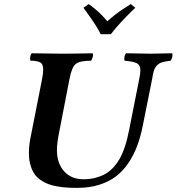

<svg xmlns="http://www.w3.org/2000/svg" viewBox="-20 -907 862 937"><path d="M121.1 -160.2Q121.1 -196.3 128.9 -234.9L185.1 -520Q190.9 -549.8 190.9 -566.9Q190.9 -594.7 175.5 -602.8Q160.2 -610.8 128.9 -610.8Q125.5 -619.6 127.7 -630.9Q129.9 -642.1 134.8 -647Q228.5 -645 282.2 -645Q338.4 -645 432.1 -647Q435.5 -641.1 432.9 -630.4Q430.2 -619.6 424.8 -610.8Q368.2 -610.8 348.9 -594.2Q329.6 -577.6 318.8 -520L270 -268.1Q257.8 -209 257.8 -174.8Q257.8 -110.4 292.7 -71.3Q327.6 -32.2 387.2 -32.2Q420.9 -32.2 449.5 -40.3Q478 -48.3 498.5 -61Q519 -73.7 536.4 -93.5Q553.7 -113.3 564.7 -133.1Q575.7 -152.8 585.2 -179.4Q594.7 -206.1 600.1 -227.3Q605.5 -248.5 610.8 -275.9L659.2 -520Q665 -545.4 665 -564Q665 -588.9 648.7 -597.9Q632.3 -606.9 587.9 -610.8Q585 -620.6 587.6 -631.3Q590.3 -642.1 595.2 -647Q690.9 -645 716.8 -645Q726.1 -645 819.8 -647Q823.2 -641.1 820.8 -630.4Q818.4 -619.6 813 -610.8Q785.6 -607.4 770.5 -602.8Q755.4 -598.1 745.4 -587.2Q735.4 -576.2 731 -562Q726.6 -547.9 722.2 -520L676.8 -293.9Q666 -238.8 649.2 -194.1Q632.3 -149.4 606.2 -110.8Q580.1 -72.3 545.7 -46.1Q511.2 -20 463.9 -5.1Q416.5 9.8 358.9 9.8Q330.6 9.8 308.3 8.5Q286.1 7.3 260.3 2.9Q234.4 -1.5 215.3 -8.8Q196.3 -16.1 177.7 -28.8Q159.2 -41.5 147.5 -59.1Q135.7 -76.7 128.4 -102.3Q121.1 -127.9 121.1 -160.2ZM521 -740.2H471.2Q466.3 -750 461.2 -759.3Q456.1 -768.6 449.2 -779.5Q442.4 -790.5 438 -797.1Q433.6 -803.7 424.6 -816.7Q415.5 -829.6 412.8 -833.5Q410.2 -837.4 399.4 -852.3Q388.7 -867.2 387.2 -869.1L413.1 -887.2Q442.4 -865.7 461.7 -847.9Q481 -830.1 503.9 -803.2Q522.5 -820.3 543.2 -836.2Q564 -852.1 577.1 -860.6Q590.3 -869.1 618.2 -887.2L640.1 -869.1Q561.5 -793.9 521 -740.2Z"/></svg>

Font: Common Serif
Style: Bold Italic
Weight: 700
Italic angle: -12°
Designer: Philipp H. Poll, Khaled Hosny
Foundry: Stefan Peev, Context Ltd.
Version: Version 1.026